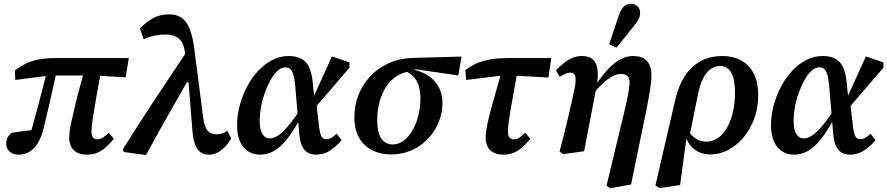

<svg xmlns="http://www.w3.org/2000/svg" viewBox="-20 -806 4704 1018"><path d="M80 14Q48 14 30.5 -2.5Q13 -19 13 -46Q13 -63 20.5 -77Q28 -91 40 -101Q72 -107 107.5 -111.5Q143 -116 178 -119L174 -80L135 -75Q149 -122 161.5 -168.5Q174 -215 186.5 -261.5Q199 -308 210.5 -354.5Q222 -401 234 -448H285Q274 -398 264.5 -355.5Q255 -313 246.5 -274.5Q238 -236 229 -200.5Q220 -165 212 -129Q200 -79 180.5 -47.5Q161 -16 135.5 -1Q110 14 80 14ZM61 -382 59 -433Q88 -454 117 -468.5Q146 -483 183.5 -490.5Q221 -498 275 -498H663L646 -396L471 -406H246ZM441 14Q396 14 371.5 -9.5Q347 -33 347 -78Q347 -90 349 -108Q351 -126 357 -153Q363 -180 372 -220.5Q381 -261 396 -317.5Q411 -374 432 -450L519 -449Q504 -368 494.5 -312.5Q485 -257 479 -221Q473 -185 470 -164Q467 -143 466 -130.5Q465 -118 465 -108Q465 -88 473 -77.5Q481 -67 496 -67Q511 -67 525 -76Q539 -85 557 -102L584 -70Q561 -43 539.5 -24Q518 -5 494 4.5Q470 14 441 14Z M637 0 631 -14Q716 -150 802 -280Q888 -410 975 -540L991 -370H971Q934 -305 898 -242Q862 -179 826.5 -115.5Q791 -52 754 16ZM1088 14Q1062 14 1043.5 1Q1025 -12 1015 -38Q1005 -64 1001 -102L975 -430L968 -442L961 -524Q957 -563 943 -584.5Q929 -606 907 -614.5Q885 -623 858 -623Q828 -623 799 -617Q770 -611 742 -598L722 -655Q756 -691 793 -710.5Q830 -730 877 -730Q914 -730 940 -713.5Q966 -697 983 -659Q1000 -621 1009 -556L1057 -185Q1062 -149 1071 -129Q1080 -109 1095 -101.5Q1110 -94 1130 -94Q1144 -94 1158.5 -99Q1173 -104 1186 -112L1206 -71Q1191 -46 1172.5 -27Q1154 -8 1133 3Q1112 14 1088 14Z M1360 14Q1304 14 1270.5 -26.5Q1237 -67 1237 -143Q1237 -195 1251 -247Q1265 -299 1290 -346.5Q1315 -394 1349 -430.5Q1383 -467 1424 -488Q1465 -509 1510 -509Q1552 -509 1578.5 -494.5Q1605 -480 1619 -449.5Q1633 -419 1638 -372L1646 -291L1655 -279L1671 -140Q1676 -99 1684 -83.5Q1692 -68 1711 -68Q1724 -68 1737 -75.5Q1750 -83 1765 -97L1791 -63Q1761 -27 1728 -6.5Q1695 14 1656 14Q1630 14 1611 3Q1592 -8 1580.5 -34Q1569 -60 1566 -104L1545 -355Q1540 -407 1528.5 -428Q1517 -449 1494 -449Q1472 -449 1452 -431Q1432 -413 1415 -382.5Q1398 -352 1384.5 -315Q1371 -278 1364 -239Q1357 -200 1357 -165Q1357 -115 1372.5 -93.5Q1388 -72 1410 -72Q1433 -72 1457.5 -89.5Q1482 -107 1512 -143Q1542 -179 1579 -236L1591 -170H1568Q1534 -109 1501.5 -68Q1469 -27 1434 -6.5Q1399 14 1360 14ZM1642 -225 1631 -267 1740 -507 1833 -475V-447Z M2053 13Q1997 13 1953 -9.5Q1909 -32 1884 -75.5Q1859 -119 1859 -184Q1859 -248 1881 -303.5Q1903 -359 1944 -402.5Q1985 -446 2042.5 -471.5Q2100 -497 2171 -499L2427 -506L2410 -406L2183 -439L2164 -428Q2129 -426 2100 -411.5Q2071 -397 2048.5 -373Q2026 -349 2011 -317Q1996 -285 1988 -247.5Q1980 -210 1980 -168Q1980 -102 2002 -71Q2024 -40 2061 -40Q2093 -40 2120 -60Q2147 -80 2167 -114.5Q2187 -149 2198 -193Q2209 -237 2209 -285Q2209 -323 2200 -351Q2191 -379 2174 -398Q2157 -417 2131 -428L2161 -439Q2211 -430 2248 -406.5Q2285 -383 2305.5 -346Q2326 -309 2326 -259Q2326 -206 2305.5 -157Q2285 -108 2248.5 -69.5Q2212 -31 2162 -9Q2112 13 2053 13Z M2452 -382 2447 -434Q2476 -456 2507.5 -470Q2539 -484 2579 -491Q2619 -498 2674 -498H2903L2888 -395L2687 -406H2646ZM2649 14Q2604 14 2579.5 -9.5Q2555 -33 2555 -77Q2555 -90 2557 -106.5Q2559 -123 2564.5 -149.5Q2570 -176 2580.5 -215.5Q2591 -255 2607 -312Q2623 -369 2646 -448L2728 -450Q2713 -369 2703 -313.5Q2693 -258 2687 -222Q2681 -186 2678 -164.5Q2675 -143 2674 -130Q2673 -117 2673 -108Q2673 -88 2681 -77.5Q2689 -67 2704 -67Q2720 -67 2733.5 -76Q2747 -85 2765 -102L2792 -70Q2770 -43 2748 -24Q2726 -5 2702 4.5Q2678 14 2649 14Z M2947 -2Q2963 -64 2974.5 -110Q2986 -156 2994.5 -192.5Q3003 -229 3010.5 -262Q3018 -295 3025 -330Q3031 -356 3032 -376.5Q3033 -397 3027 -409Q3021 -421 3004 -421Q2990 -421 2977.5 -415Q2965 -409 2948 -399L2928 -433Q2964 -471 2996 -490Q3028 -509 3065 -509Q3103 -509 3123 -491.5Q3143 -474 3148 -437Q3153 -400 3142 -342L3077 -4L2967 11ZM3196 178 3250 -47Q3272 -136 3285.5 -193Q3299 -250 3306 -284Q3313 -318 3315.5 -337.5Q3318 -357 3318 -371Q3318 -392 3306.5 -403Q3295 -414 3273 -414Q3252 -414 3230 -403Q3208 -392 3183 -370Q3158 -348 3128 -313L3123 -368H3147Q3177 -411 3207.5 -443Q3238 -475 3270.5 -492Q3303 -509 3338 -509Q3371 -509 3392 -497Q3413 -485 3423.5 -462.5Q3434 -440 3434 -409Q3434 -396 3433 -381Q3432 -366 3429 -346Q3426 -326 3421 -296.5Q3416 -267 3407.5 -224Q3399 -181 3386 -120L3326 172L3216 192ZM3210 -572Q3223 -610 3235.5 -648.5Q3248 -687 3261 -725Q3269 -747 3278 -760Q3287 -773 3298 -779.5Q3309 -786 3323 -786Q3346 -786 3360 -772.5Q3374 -759 3374 -738Q3374 -720 3365.5 -704Q3357 -688 3340 -667Q3317 -638 3294.5 -610Q3272 -582 3248 -553Z M3478 191 3455 178 3560 -276Q3587 -392 3651 -450.5Q3715 -509 3810 -509Q3866 -509 3909 -486Q3952 -463 3976 -417Q4000 -371 4000 -300Q4000 -233 3978.5 -175.5Q3957 -118 3921 -76Q3885 -34 3840 -10.5Q3795 13 3747 13Q3696 13 3659.5 -16Q3623 -45 3611 -99L3627 -114Q3644 -88 3669 -71.5Q3694 -55 3726 -55Q3752 -55 3775.5 -67.5Q3799 -80 3817.5 -103.5Q3836 -127 3849.5 -159.5Q3863 -192 3870 -232Q3877 -272 3877 -317Q3877 -387 3856.5 -421.5Q3836 -456 3798 -456Q3771 -456 3748 -440Q3725 -424 3708.5 -391.5Q3692 -359 3681 -308L3635 -79L3620 -77L3586 175Z M4191 14Q4135 14 4101.5 -26.5Q4068 -67 4068 -143Q4068 -195 4082 -247Q4096 -299 4121 -346.5Q4146 -394 4180 -430.5Q4214 -467 4255 -488Q4296 -509 4341 -509Q4383 -509 4409.5 -494.5Q4436 -480 4450 -449.5Q4464 -419 4469 -372L4477 -291L4486 -279L4502 -140Q4507 -99 4515 -83.5Q4523 -68 4542 -68Q4555 -68 4568 -75.5Q4581 -83 4596 -97L4622 -63Q4592 -27 4559 -6.5Q4526 14 4487 14Q4461 14 4442 3Q4423 -8 4411.5 -34Q4400 -60 4397 -104L4376 -355Q4371 -407 4359.5 -428Q4348 -449 4325 -449Q4303 -449 4283 -431Q4263 -413 4246 -382.5Q4229 -352 4215.5 -315Q4202 -278 4195 -239Q4188 -200 4188 -165Q4188 -115 4203.5 -93.5Q4219 -72 4241 -72Q4264 -72 4288.5 -89.5Q4313 -107 4343 -143Q4373 -179 4410 -236L4422 -170H4399Q4365 -109 4332.5 -68Q4300 -27 4265 -6.5Q4230 14 4191 14ZM4473 -225 4462 -267 4571 -507 4664 -475V-447Z"/></svg>

Font: Source Serif 4 SemiBold
Style: Italic
Weight: 600
Italic angle: -12°
Designer: Frank Grießhammer
Foundry: Adobe Systems Incorporated
Version: Version 4.004;hotconv 1.0.116;makeotfexe 2.5.65601